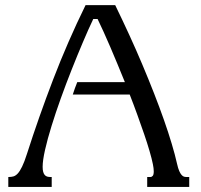

<svg xmlns="http://www.w3.org/2000/svg" viewBox="-20 -736 790 756"><path d="M316.9 -715.8H433.6Q461.9 -657.7 489 -598.6Q516.1 -539.6 540.5 -481.7Q564.9 -423.8 586.4 -368.9Q607.9 -314 625.5 -263.9Q643.1 -213.9 656.2 -169.9Q669.4 -126 677.2 -90.8Q681.2 -72.8 685.8 -62.5Q690.4 -52.2 695.1 -47.1Q699.7 -42 704.3 -40.5Q709 -39.1 713.4 -39.1H725.1V0H559.6V-39.1H572.3Q577.6 -39.1 581.5 -43.7Q585.4 -48.3 585.4 -61.5Q585.4 -72.8 582 -89.4Q577.6 -111.3 568.8 -141.4Q560.1 -171.4 547.9 -207Q535.6 -242.7 521.2 -282.7Q506.8 -322.8 490.7 -363.8H266.6Q270.5 -376.5 274.9 -388.4Q279.3 -400.4 284.2 -412.6H471.7Q457 -448.7 442.6 -483.6Q428.2 -518.6 414.3 -550.8Q400.4 -583 387.7 -611.1Q375 -639.2 364.3 -661.1H347.2Q328.1 -621.1 306.2 -569.3Q284.2 -517.6 262 -461.4Q239.7 -405.3 219.2 -348.1Q198.7 -291 182.9 -239.7Q167 -188.5 157.5 -146.5Q147.9 -104.5 147.9 -79.1Q147.9 -66.9 150.1 -59.1Q152.3 -51.3 156.2 -46.9Q160.2 -42.5 165.5 -40.8Q170.9 -39.1 177.7 -39.1H183.6V0H12.7V-39.1H15.1Q23.9 -39.1 32.5 -41.3Q41 -43.5 49.6 -52.5Q58.1 -61.5 67.1 -80.1Q76.2 -98.6 86.4 -130.9Q132.3 -274.4 189.2 -422.9Q246.1 -571.3 316.9 -715.8Z"/></svg>

Font: Arian Grqi
Style: Regular
Weight: 400
Designer: Ruben Hakobyan (Tarumian)
Foundry: Ruben Hakobyan (Tarumian)
Version: Version 1.003